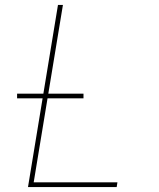

<svg xmlns="http://www.w3.org/2000/svg" viewBox="-20 -755 640 775"><path d="M93 0 214 -735H234L116 -19H454L451 0ZM317 -358H49V-377H317Z"/></svg>

Font: Iosevka Aile Thin Oblique
Style: Regular
Weight: 100
Italic angle: -9°
Designer: Belleve Invis
Foundry: Belleve Invis
Version: Version 31.1.0; ttfautohint (v1.8.4)